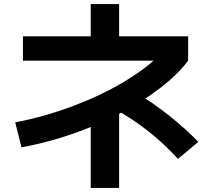

<svg xmlns="http://www.w3.org/2000/svg" viewBox="-20 -833 1040 946"><path d="M55 -230Q128 -244 200 -264.5Q272 -285 341 -311Q410 -337 473 -367Q536 -397 592.5 -431Q649 -465 695 -500Q741 -535 775 -571L810 -534H93V-654H427V-813H567V-654H907V-534Q872 -487 820.5 -441.5Q769 -396 705 -353.5Q641 -311 567.5 -272.5Q494 -234 414 -202Q334 -170 251 -146Q168 -122 86 -107ZM427 93V-305H567V93ZM857 -50Q810 -101 762 -143.5Q714 -186 661 -223.5Q608 -261 548 -295L647 -378Q732 -328 812 -264.5Q892 -201 957 -134Z"/></svg>

Font: M PLUS 1 Thin
Style: Bold
Weight: 700
Version: Version 1.001